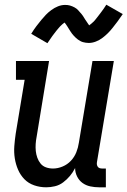

<svg xmlns="http://www.w3.org/2000/svg" viewBox="-20 -790 543 818"><path d="M177 8Q150 8 125.5 -0.5Q101 -9 84 -26.5Q67 -44 57 -67Q47 -90 43 -115.5Q39 -141 41 -167.5Q43 -194 47 -221L85 -450H48V-530H189L136 -207Q133 -192 132 -176.5Q131 -161 132.5 -146.5Q134 -132 139 -118Q144 -104 153 -93Q162 -82 176 -77Q190 -72 206 -72Q226 -72 246.5 -80.5Q267 -89 282 -105Q297 -121 305 -141Q313 -161 316 -182L374 -530H465L393 -99Q392 -93 393 -88Q394 -83 397 -79Q400 -75 405 -73.5Q410 -72 416 -72H431V8H402Q383 8 364.5 4Q346 0 331.5 -10.5Q317 -21 308.5 -38Q300 -55 300 -74Q291 -56 278 -40.5Q265 -25 249 -13Q233 -1 214 3.5Q195 8 177 8ZM182 -606 113 -646Q124 -664 135 -678.5Q146 -693 156 -705Q166 -717 175.5 -727Q185 -737 198.5 -747Q212 -757 227 -763Q242 -769 257 -769Q263 -769 268 -768.5Q273 -768 278 -766.5Q283 -765 288 -763Q293 -761 297.5 -758.5Q302 -756 306 -753Q310 -750 313 -746.5Q316 -743 320 -738.5Q324 -734 327.5 -730Q331 -726 333.5 -722Q336 -718 338.5 -714Q341 -710 343.5 -706Q346 -702 349 -698Q352 -694 355 -689Q358 -684 360 -682Q363 -684 369.5 -689.5Q376 -695 379.5 -698.5Q383 -702 386.5 -706.5Q390 -711 394 -716Q398 -721 402.5 -727Q407 -733 412 -739.5Q417 -746 422.5 -754Q428 -762 433 -770L503 -730Q491 -712 480 -697.5Q469 -683 459.5 -671Q450 -659 440 -649Q430 -639 417 -629Q404 -619 388.5 -613Q373 -607 358 -607Q352 -607 345.5 -608Q339 -609 333.5 -610.5Q328 -612 322.5 -615Q317 -618 312 -621.5Q307 -625 303 -629Q299 -633 294.5 -637.5Q290 -642 286.5 -647Q283 -652 280 -656.5Q277 -661 274 -666Q271 -671 267.5 -676.5Q264 -682 260.5 -687Q257 -692 255 -694Q252 -692 245.5 -686.5Q239 -681 236 -677.5Q233 -674 229 -669.5Q225 -665 221 -660Q217 -655 212.5 -649Q208 -643 203 -636.5Q198 -630 193 -622Q188 -614 182 -606Z"/></svg>

Font: Iosevka Slab Medium
Style: Italic
Weight: 500
Italic angle: -9°
Monospace: yes
Designer: Belleve Invis
Foundry: Belleve Invis
Version: Version 11.1.0; ttfautohint (v1.8.3)